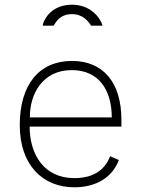

<svg xmlns="http://www.w3.org/2000/svg" viewBox="-20 -786 605 816"><path d="M416 -677C406 -711 365 -766 286 -766C209 -766 170 -717 161 -677H208C217 -691 234 -726 286 -726C332 -726 355 -696 367 -677ZM106 -248H496V-277C496 -436 418 -527 286 -527C145 -527 64 -425 64 -254C64 -85 161 10 296 10C388 10 458 -32 485 -106L448 -122C426 -64 377 -29 296 -29C166 -29 106 -131 106 -248ZM107 -287C106 -384 159 -488 285 -488C401 -488 455 -402 455 -287Z"/></svg>

Font: United Sans Thin
Style: Regular
Weight: 100
Designer: Pablo Impallari, Rodrigo Fuenzalida (Modified by Dan O. Williams)
Version: Version 1.000;PS 001.000;hotconv 1.0.88;makeotf.lib2.5.64775